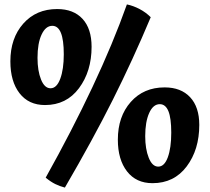

<svg xmlns="http://www.w3.org/2000/svg" viewBox="-20 -813 950 870"><path d="M555 -793Q584 -787 612.5 -772Q641 -757 663 -735Q582 -542 491.5 -361.5Q401 -181 274 37Q251 31 230.5 21Q210 11 187 -8Q306 -221 399 -418.5Q492 -616 555 -793ZM27 -535Q27 -640 85.5 -706Q144 -772 239 -772Q313 -772 354 -727.5Q395 -683 395 -601Q395 -490 338 -413.5Q281 -337 184 -337Q110 -337 68.5 -390.5Q27 -444 27 -535ZM269 -567Q269 -632 256 -664Q243 -696 217 -696Q187 -696 168.5 -656.5Q150 -617 150 -551Q150 -492 166 -452.5Q182 -413 209 -413Q237 -413 253 -456Q269 -499 269 -567ZM514 -180Q514 -285 572.5 -351Q631 -417 726 -417Q800 -417 841.5 -372.5Q883 -328 883 -247Q883 -135 826 -59Q769 17 671 17Q597 17 555.5 -36.5Q514 -90 514 -180ZM756 -212Q756 -278 743 -309.5Q730 -341 704 -341Q674 -341 656 -301Q638 -261 638 -196Q638 -138 654 -98Q670 -58 697 -58Q725 -58 740.5 -100.5Q756 -143 756 -212Z"/></svg>

Font: Atma SemiBold
Style: Regular
Weight: 600
Designer: Gregori Vincens, Jeremie Hornus, Riccardo Olocco, Yoann Minet.
Foundry: black foundry
Version: Version 1.102;PS 1.100;hotconv 1.0.86;makeotf.lib2.5.63406